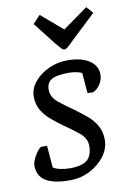

<svg xmlns="http://www.w3.org/2000/svg" viewBox="-84 -783 569 845"><g transform="rotate(-10 200.0 -361.0)"><path d="M236 -562Q228 -562 220.5 -571.5Q213 -581 200 -595L121 -696L154 -731L250 -649L362 -729L388 -699L286 -603Q274 -592 259 -577Q244 -562 236 -562ZM159 9Q86 9 51 -13.5Q16 -36 16 -82Q16 -91 21 -104Q26 -117 33.5 -129Q41 -141 48.5 -149.5Q56 -158 61 -158H86L94 -60Q105 -52 126.5 -47.5Q148 -43 169 -43Q222 -43 245.5 -62.5Q269 -82 269 -126Q269 -160 238 -185Q207 -210 169 -236Q144 -254 120 -274.5Q96 -295 81 -321Q66 -347 66 -381Q66 -416 90.5 -446Q115 -476 154.5 -494.5Q194 -513 239 -513Q301 -513 336.5 -489.5Q372 -466 372 -426Q372 -404 359 -383.5Q346 -363 327 -355H302L294 -447Q284 -452 267 -455Q250 -458 235 -458Q182 -458 159 -444.5Q136 -431 136 -400Q136 -367 165.5 -342.5Q195 -318 232 -293Q258 -274 283.5 -253Q309 -232 325 -204.5Q341 -177 341 -141Q341 -101 315.5 -67Q290 -33 249 -12Q208 9 159 9Z"/></g></svg>

Font: Faustina VF Beta
Style: Italic
Weight: 400
Italic angle: -8°
Designer: Alfonso Garcia
Foundry: Omnibus-Type
Version: Version 1.006